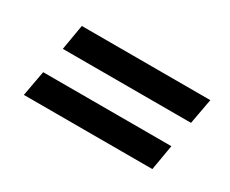

<svg xmlns="http://www.w3.org/2000/svg" viewBox="-53 -554 643 537"><g transform="rotate(30 268.0 -285.0)"><path d="M90 -409H505L490 -327H76ZM61 -243H475L461 -161H46Z"/></g></svg>

Font: Niramit Medium
Style: Italic
Weight: 500
Italic angle: -10°
Designer: Katatrad Aksorn Co.,Ltd.
Foundry: Cadson Demak Co.,Ltd.
Version: Version 1.000; ttfautohint (v1.6)